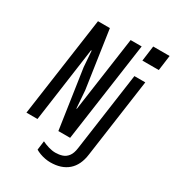

<svg xmlns="http://www.w3.org/2000/svg" viewBox="-213 -840 1039 1146"><g transform="rotate(30 307.0 -267.0)"><path d="M43 0 140 -686H222L280 -291L289 -170H292L365 -686H441L344 0H263L203 -406L195 -515H191L119 0ZM314 186Q297 186 278 182.5Q259 179 241.5 172.5Q224 166 211 158L219 96Q239 106 264 113.5Q289 121 312 121Q336 121 358 114Q380 107 395.5 87Q411 67 416 29L492 -511H567L491 30Q481 107 435.5 146.5Q390 186 314 186ZM487 -615 501 -720H614L600 -615Z"/></g></svg>

Font: Chivo Mono Medium Light
Style: Italic
Weight: 300
Italic angle: -8.05°
Monospace: yes
Version: Version 1.008